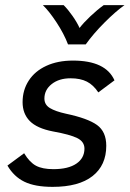

<svg xmlns="http://www.w3.org/2000/svg" viewBox="-20 -717 505 748"><path d="M9 -72 74 -120Q95 -85 120 -71.5Q145 -58 188 -58Q246 -58 277.5 -79.5Q309 -101 309 -138Q309 -165 281 -179Q253 -193 186 -205Q124 -217 96 -245.5Q68 -274 68 -319Q68 -366 92 -403Q116 -440 160.5 -460.5Q205 -481 264 -481Q392 -481 426 -404L363 -357Q344 -386 318.5 -399Q293 -412 255 -412Q210 -412 181.5 -389.5Q153 -367 153 -333Q153 -309 174.5 -296Q196 -283 237 -274Q322 -256 358 -230Q394 -204 394 -149Q394 -73 340.5 -31Q287 11 185 11Q116 11 75 -9Q34 -29 9 -72ZM147 -697H228Q245 -680 262.5 -655Q280 -630 290 -608Q305 -628 332 -653.5Q359 -679 384 -697H465Q431 -673 387.5 -629.5Q344 -586 314 -544H245Q229 -586 200 -630Q171 -674 147 -697Z"/></svg>

Font: KoHo Medium
Style: Italic
Weight: 500
Italic angle: -10°
Designer: Cadson Demak & Katatrad Team
Foundry: Cadson Demak Co.,Ltd.
Version: Version 1.000